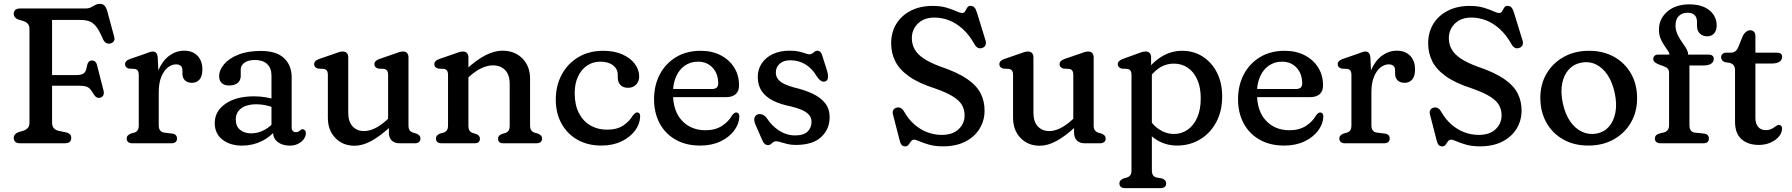

<svg xmlns="http://www.w3.org/2000/svg" viewBox="-20 -744 9306 997"><path d="M425.4 -700Q440.7 -700 452.3 -706Q463.9 -712 474.4 -718Q484.8 -724 496.6 -724Q514 -724 522.8 -714.6Q531.6 -705.3 537.2 -685.4L573.2 -551.9Q577.1 -538.1 570.4 -529Q563.6 -520 551 -517.8Q540.7 -516 531.1 -520.9Q521.4 -525.9 514.4 -541.5Q495.4 -586.8 478 -607.7Q460.6 -628.6 440.7 -634.6Q420.7 -640.6 392.6 -640.6H250.4V-108Q250.4 -88.3 259.8 -78.1Q269.1 -67.9 286.2 -64.2L325.4 -56.2Q337.8 -52.6 343.9 -45.6Q350 -38.6 350 -27.6Q350 -14.6 341.9 -7.3Q333.7 0 316.8 0H84.6Q68 0 59.7 -7.3Q51.4 -14.6 51.4 -27.6Q51.4 -48.4 76 -57.8L98 -64.2Q114.3 -69 123.6 -78.7Q133 -88.3 133 -107.8V-592.2Q133 -611.7 123.6 -621.5Q114.3 -631.3 98 -635.8L76 -642.2Q51.4 -651.6 51.4 -672.4Q51.4 -685.4 59.7 -692.7Q68 -700 84.6 -700ZM193.2 -354.2H374.4Q406.4 -354.2 417.4 -365.3Q428.3 -376.3 431.9 -403.1Q434.4 -415.3 440.3 -422.2Q446.1 -429.1 455.3 -429.7Q477.7 -431.2 483.9 -405.8L517.4 -274.4Q521.2 -259.2 516.8 -249.9Q512.4 -240.6 500.9 -236.9Q491 -233.8 482.3 -238.5Q473.5 -243.2 466.8 -254Q457.5 -270.9 448.8 -280.7Q440 -290.6 427.5 -294.7Q414.9 -298.8 393.6 -298.8H193.2Z M782.2 -264Q782.2 -333.3 803.6 -381.8Q825 -430.3 860.2 -455.6Q895.3 -480.8 936.3 -480.8Q979.9 -480.8 1005.4 -454.6Q1030.9 -428.4 1030.9 -383.2Q1030.9 -348.8 1016.3 -331.4Q1001.6 -314 977.3 -314Q953.3 -314 940.3 -326.7Q927.3 -339.5 927.3 -361.6V-378Q927.3 -395.3 918.2 -402.5Q909 -409.8 894.2 -409.8Q871.9 -409.8 851.3 -393.5Q830.7 -377.2 817.5 -344.9Q804.3 -312.7 804.3 -265.2ZM799.1 -444.2 804.3 -332.4V-93.4Q804.3 -76.5 811.5 -66.9Q818.6 -57.3 832.9 -55.4L873.9 -50.4Q886.9 -48.8 893.1 -41.9Q899.3 -35 899.3 -24.4Q899.3 -12.8 891.8 -6.4Q884.2 0 870.3 0H666.7Q653.3 0 645.5 -6.4Q637.7 -12.8 637.7 -24.4Q637.7 -34 643.3 -39.9Q648.9 -45.8 659.1 -50.4L677.5 -55.4Q688.4 -58.9 694.4 -67.3Q700.5 -75.7 700.5 -93.4V-354.2Q700.5 -370.4 695.1 -377.3Q689.8 -384.2 679.9 -386.2L648.9 -387.8Q640 -390.4 634.6 -396Q629.3 -401.6 629.3 -410.2Q629.3 -419.6 635.6 -426.4Q642 -433.2 654.9 -437.6L730.3 -463.6Q743.6 -468.5 754.6 -472.6Q765.6 -476.6 772.9 -476.6Q784.3 -476.6 791 -469.2Q797.7 -461.8 799.1 -444.2Z M1397.7 -58.8V-77.2L1389.7 -88.8V-351.5Q1389.7 -390.6 1367.1 -411.5Q1344.6 -432.5 1304.6 -432.5Q1268.5 -432.5 1249.3 -418.3Q1230.1 -404.1 1230.1 -383.7V-350.3Q1230.1 -326.3 1214.1 -313.2Q1198.1 -300.1 1169.5 -300.1Q1144.7 -300.1 1131.3 -313Q1117.9 -326 1117.9 -347.3Q1117.9 -380 1143.3 -410.3Q1168.7 -440.6 1217.2 -460.1Q1265.7 -479.5 1334.6 -479.5Q1415.1 -479.5 1454.8 -442.3Q1494.5 -405 1494.5 -343.1V-81.6Q1494.5 -70.8 1500.3 -64.3Q1506 -57.7 1516.2 -57.7Q1523.7 -57.7 1528.3 -60Q1532.8 -62.2 1536.1 -65.1Q1539.5 -68.1 1542.7 -70.6Q1545.9 -73 1550.2 -73Q1558.3 -73 1563.3 -67.5Q1568.3 -62 1568.3 -52.4Q1568.3 -37 1557.8 -22.1Q1547.2 -7.2 1528.4 2.5Q1509.6 12.2 1484.5 12.2Q1447.1 12.2 1422.4 -6.4Q1397.7 -24.9 1397.7 -58.8ZM1095.1 -105.3Q1095.1 -166 1150.4 -204.9Q1205.8 -243.8 1299.8 -243.8Q1330.6 -243.8 1359.7 -238.9Q1388.7 -234 1409.9 -226L1400.3 -185.8Q1380.1 -193.1 1357.8 -197.8Q1335.5 -202.6 1310 -202.6Q1261.5 -202.6 1232.9 -181.6Q1204.3 -160.6 1204.3 -123.9Q1204.3 -87.9 1226.9 -69.7Q1249.5 -51.5 1283.3 -51.5Q1319.4 -51.5 1352 -68.7Q1384.6 -85.8 1408.3 -116.9L1420.7 -80.7Q1389.6 -36.2 1340.8 -12Q1292 12.2 1238.1 12.2Q1174.9 12.2 1135 -18.9Q1095.1 -50 1095.1 -105.3Z M1999.3 -57V-93.8L1995.3 -99.1V-354.2Q1995.3 -370.4 1989.9 -377.3Q1984.6 -384.2 1974.7 -386.2L1943.7 -387.8Q1934.8 -390.6 1929.5 -396.1Q1924.1 -401.6 1924.1 -410.2Q1924.1 -419.6 1930.5 -426.4Q1936.8 -433.2 1949.7 -437.6L2025.1 -463.6Q2039.8 -469.1 2051.5 -472.9Q2063.2 -476.6 2073.3 -476.6Q2086.3 -476.6 2093.7 -468.5Q2101.1 -460.4 2101.1 -446.6V-93.4Q2101.1 -75.7 2107.3 -67.4Q2113.4 -59.1 2124.1 -55.4L2141.9 -50.4Q2152.4 -46 2157.9 -40Q2163.3 -34 2163.3 -24.4Q2163.3 -13.1 2155.8 -6.6Q2148.2 0 2134.3 0H2054.9Q2028.8 0 2014.1 -14.3Q1999.3 -28.5 1999.3 -57ZM1682.5 -132.8V-354.2Q1682.5 -370.4 1677.1 -377.3Q1671.8 -384.2 1661.9 -386.2L1630.9 -387.8Q1622 -390.6 1616.6 -396.1Q1611.3 -401.6 1611.3 -410.2Q1611.3 -419.6 1617.6 -426.4Q1624 -433.2 1636.9 -437.6L1712.3 -463.6Q1727 -469.1 1738.7 -472.9Q1750.4 -476.6 1760.5 -476.6Q1773.5 -476.6 1780.9 -468.5Q1788.3 -460.4 1788.3 -446.6V-159.2Q1788.3 -112.4 1810.9 -87.9Q1833.5 -63.4 1870.7 -63.4Q1896.2 -63.4 1925.4 -77Q1954.5 -90.5 1987.1 -119.8L2010.1 -140.6L2035.5 -112.2L2008.3 -87.2Q1954 -36.8 1908.2 -12Q1862.5 12.8 1821.1 12.8Q1760.5 12.8 1721.5 -27.4Q1682.5 -67.5 1682.5 -132.8Z M2412.3 -446.6V-93.4Q2412.3 -74.5 2418.1 -65.8Q2423.8 -57.1 2434.9 -53.4L2453.1 -48Q2472.1 -40 2472.1 -24.4Q2472.1 0 2445.1 0H2272.7Q2259.3 0 2251.5 -6.4Q2243.7 -12.8 2243.7 -24.4Q2243.7 -34 2249.3 -40Q2254.9 -46 2265.1 -50.4L2283.5 -55.4Q2294.4 -59.1 2300.4 -67.4Q2306.5 -75.7 2306.5 -93.4V-354.2Q2306.5 -370.4 2301.1 -377.3Q2295.8 -384.2 2285.9 -386.2L2254.9 -387.8Q2246 -390.6 2240.6 -396.1Q2235.3 -401.6 2235.3 -410.2Q2235.3 -419.6 2241.6 -426.4Q2248 -433.2 2260.9 -437.6L2336.3 -463.6Q2351 -469.1 2362.7 -472.9Q2374.4 -476.6 2384.5 -476.6Q2397.5 -476.6 2404.9 -468.5Q2412.3 -460.4 2412.3 -446.6ZM2395.5 -327.4 2370.1 -355.8 2397.3 -380.8Q2452.8 -432.4 2499.9 -456.6Q2546.9 -480.8 2589.2 -480.8Q2652.3 -480.8 2692.4 -440.8Q2732.5 -400.7 2732.5 -335.2V-93.4Q2732.5 -75.7 2738.6 -67.3Q2744.6 -58.9 2755.5 -55.4L2773.3 -50.4Q2783.5 -45.6 2789.1 -39.8Q2794.7 -34 2794.7 -24.4Q2794.7 -12.8 2787.2 -6.4Q2779.6 0 2765.7 0H2593.3Q2566.3 0 2566.3 -24.4Q2566.3 -40 2585.3 -48L2604.1 -53.4Q2615.2 -57.1 2620.9 -65.8Q2626.7 -74.5 2626.7 -93.4V-308.8Q2626.7 -355.4 2603 -380Q2579.3 -404.6 2539.6 -404.6Q2513.2 -404.6 2482.7 -391.2Q2452.1 -377.8 2418.5 -347.8Z M3299.1 -346.4Q3299.1 -321.7 3283.3 -304.9Q3267.4 -288.1 3241.3 -288.1Q3215.5 -288.1 3201.7 -302.6Q3187.9 -317.2 3187.9 -341.3V-355.2Q3187.9 -385.4 3163.6 -404.6Q3139.3 -423.8 3096.9 -423.8Q3058.4 -423.8 3028.5 -403.5Q2998.5 -383.2 2981.4 -346.4Q2964.2 -309.6 2964.2 -259.7Q2964.2 -199.2 2986.1 -156.8Q3007.9 -114.4 3045.8 -92.6Q3083.6 -70.7 3131.7 -70.7Q3184.3 -70.7 3217.1 -92.8Q3249.8 -114.9 3266.2 -144.7Q3273.4 -152.7 3278 -156.5Q3282.6 -160.3 3288.4 -160.1Q3296.6 -159.9 3300.6 -154.2Q3304.5 -148.4 3304.2 -137.9Q3302.7 -99.1 3276.9 -64.9Q3251 -30.6 3206.1 -9.4Q3161.2 11.9 3102.9 11.9Q3032.1 11.9 2978.8 -18.3Q2925.4 -48.6 2895.7 -102.4Q2866 -156.2 2866 -226.6Q2866 -298.7 2896.6 -356.1Q2927.3 -413.5 2982.7 -446.9Q3038.1 -480.2 3112.5 -480.2Q3170.2 -480.2 3212 -461.4Q3253.8 -442.6 3276.5 -412.3Q3299.1 -381.9 3299.1 -346.4Z M3817.7 -300.8Q3817.7 -270.6 3800.3 -255.1Q3782.9 -239.6 3750.1 -239.6H3437.7V-282H3677.9Q3709.5 -282 3709.5 -310.4Q3709.5 -361.4 3680.2 -392.6Q3650.9 -423.8 3604.3 -423.8Q3566.5 -423.8 3537.1 -403.9Q3507.7 -384 3491.1 -347.4Q3474.5 -310.8 3474.5 -260.4Q3474.5 -167 3521.5 -117.4Q3568.4 -67.7 3643.3 -67.7Q3694.8 -67.7 3729.9 -90.9Q3764.9 -114.1 3781.1 -144.5Q3787.8 -152.7 3792.7 -156.5Q3797.5 -160.3 3803.5 -159.9Q3810.7 -159.7 3815 -154.4Q3819.3 -149 3819.3 -138.7Q3817.8 -99.9 3792 -65.6Q3766.2 -31.2 3721.1 -9.7Q3675.9 11.9 3615.8 11.9Q3542.2 11.9 3488.4 -18.6Q3434.6 -49.2 3405.4 -103.6Q3376.3 -158 3376.3 -228.8Q3376.3 -300.5 3406 -357.3Q3435.8 -414.1 3490.2 -447.2Q3544.7 -480.2 3618.7 -480.2Q3677.7 -480.2 3722.5 -457Q3767.3 -433.7 3792.5 -393.3Q3817.7 -352.8 3817.7 -300.8Z M4083.4 -431Q4048.6 -431 4028.7 -413.1Q4008.7 -395.2 4008.7 -367.8Q4008.7 -345.7 4021.4 -331.1Q4034 -316.5 4055.6 -306.7Q4077.1 -296.8 4104.4 -289.5Q4160.2 -276.5 4201.5 -256.6Q4242.8 -236.7 4265.5 -207.2Q4288.1 -177.6 4288.1 -135.4Q4288.1 -73.4 4244.2 -32.4Q4200.3 8.6 4112.3 8.6Q4088.3 8.6 4068.6 3.9Q4048.8 -0.9 4034.1 -5.6Q4019.3 -10.4 4009.5 -10.4Q4000.6 -10.4 3994.5 -5.4Q3988.4 -0.4 3982.6 4.6Q3976.8 9.6 3968.5 9.6Q3958.7 9.6 3951 3.1Q3943.3 -3.5 3937.5 -17.8L3902.1 -98.8Q3893.7 -119.5 3898.1 -132.9Q3902.6 -146.3 3915.1 -150.2Q3926.8 -153.8 3939.5 -148.6Q3952.2 -143.4 3961.1 -131.4Q3980.1 -102.6 4003.6 -82.3Q4027.1 -62 4053.8 -51.4Q4080.5 -40.8 4108.7 -40.8Q4153.4 -40.8 4173.6 -60.9Q4193.9 -80.9 4193.9 -111.2Q4193.9 -133.7 4179.8 -148.8Q4165.7 -164 4141.3 -174.2Q4116.8 -184.4 4086.3 -191.6Q4034.3 -201.7 3995.7 -220.6Q3957.2 -239.6 3936 -270.1Q3914.8 -300.7 3914.8 -344.8Q3914.8 -383.7 3935.2 -414.5Q3955.6 -445.3 3992.7 -463.1Q4029.8 -480.8 4079.5 -480.8Q4109.3 -480.8 4129.6 -476.1Q4149.8 -471.3 4162.8 -466.6Q4175.8 -461.8 4183.3 -461.8Q4191.7 -461.8 4198.2 -466.6Q4204.7 -471.3 4210.8 -476.1Q4216.8 -480.8 4223.7 -480.8Q4231.8 -480.8 4238.7 -475.5Q4245.6 -470.1 4248.9 -457.8L4275.5 -374.4Q4280.7 -357 4279.4 -340.8Q4278.1 -324.5 4263.3 -320.6Q4252.6 -317.9 4242.1 -324.9Q4231.5 -332 4220.7 -348.4Q4198.2 -387.7 4162.9 -409.3Q4127.5 -431 4083.4 -431Z M4876.2 15.9Q4835 15.9 4804.6 7.2Q4774.1 -1.5 4754.7 -10.2Q4735.2 -18.9 4727 -18.9Q4718.7 -18.9 4713.6 -13.6Q4708.5 -8.3 4704.3 -1.3Q4700 5.6 4694.9 10.9Q4689.8 16.2 4681.8 16.2Q4669 16.2 4662.2 8.8Q4655.5 1.4 4651.6 -15L4616.5 -151.1Q4613.7 -163.8 4618.7 -172.9Q4623.7 -181.9 4635.3 -184.9Q4647.1 -188.1 4656.9 -183.2Q4666.7 -178.3 4675.3 -163.7Q4698.3 -123.4 4729.3 -96.8Q4760.3 -70.1 4796.3 -56.8Q4832.3 -43.5 4870 -43.5Q4926.5 -43.5 4957.5 -72.8Q4988.5 -102 4988.8 -143.9Q4989.1 -172.5 4976.7 -196.1Q4964.3 -219.7 4931.2 -241.1Q4898.2 -262.6 4836.2 -284.4Q4750.7 -311.8 4700.8 -347Q4650.8 -382.3 4629.1 -425.3Q4607.5 -468.3 4607.5 -518.7Q4607.5 -576.3 4634.4 -620.1Q4661.4 -664 4710 -688.6Q4758.6 -713.3 4822.5 -713.3Q4865.3 -713.3 4895.5 -704.2Q4925.7 -695.1 4945.5 -685.9Q4965.3 -676.6 4976.9 -676.6Q4986.8 -676.6 4991.8 -685.9Q4996.7 -695.1 5002.4 -704.4Q5008.1 -713.6 5019.6 -713.6Q5032.3 -713.6 5039.9 -705.4Q5047.5 -697.2 5053.9 -675.8L5097.4 -534.5Q5102.3 -519.1 5096.8 -508.5Q5091.2 -497.9 5078.1 -494.2Q5066.7 -491.2 5057.1 -496.2Q5047.5 -501.3 5040.3 -514.4Q5013.5 -562.3 4979.9 -592.9Q4946.3 -623.6 4908.8 -638.2Q4871.2 -652.8 4832.1 -652.8Q4778.5 -652.8 4746.7 -621.9Q4714.9 -591 4714.9 -545.8Q4714.9 -514.7 4729.2 -488.7Q4743.5 -462.6 4776.1 -440.5Q4808.7 -418.4 4863.2 -398.4Q4951.6 -368.6 5001.7 -334.2Q5051.7 -299.7 5072.3 -258.9Q5092.9 -218 5092.6 -168.6Q5092.3 -118.3 5067.2 -76.5Q5042 -34.6 4993.9 -9.4Q4945.7 15.9 4876.2 15.9Z M5557.3 -57V-93.8L5553.3 -99.1V-354.2Q5553.3 -370.4 5547.9 -377.3Q5542.6 -384.2 5532.7 -386.2L5501.7 -387.8Q5492.8 -390.6 5487.5 -396.1Q5482.1 -401.6 5482.1 -410.2Q5482.1 -419.6 5488.5 -426.4Q5494.8 -433.2 5507.7 -437.6L5583.1 -463.6Q5597.8 -469.1 5609.5 -472.9Q5621.2 -476.6 5631.3 -476.6Q5644.3 -476.6 5651.7 -468.5Q5659.1 -460.4 5659.1 -446.6V-93.4Q5659.1 -75.7 5665.3 -67.4Q5671.4 -59.1 5682.1 -55.4L5699.9 -50.4Q5710.4 -46 5715.9 -40Q5721.3 -34 5721.3 -24.4Q5721.3 -13.1 5713.8 -6.6Q5706.2 0 5692.3 0H5612.9Q5586.8 0 5572.1 -14.3Q5557.3 -28.5 5557.3 -57ZM5240.5 -132.8V-354.2Q5240.5 -370.4 5235.1 -377.3Q5229.8 -384.2 5219.9 -386.2L5188.9 -387.8Q5180 -390.6 5174.6 -396.1Q5169.3 -401.6 5169.3 -410.2Q5169.3 -419.6 5175.6 -426.4Q5182 -433.2 5194.9 -437.6L5270.3 -463.6Q5285 -469.1 5296.7 -472.9Q5308.4 -476.6 5318.5 -476.6Q5331.5 -476.6 5338.9 -468.5Q5346.3 -460.4 5346.3 -446.6V-159.2Q5346.3 -112.4 5368.9 -87.9Q5391.5 -63.4 5428.7 -63.4Q5454.2 -63.4 5483.4 -77Q5512.5 -90.5 5545.1 -119.8L5568.1 -140.6L5593.5 -112.2L5566.3 -87.2Q5512 -36.8 5466.2 -12Q5420.5 12.8 5379.1 12.8Q5318.5 12.8 5279.5 -27.4Q5240.5 -67.5 5240.5 -132.8Z M5957.3 -446.6V-387.5L5961.3 -375.7V139.6Q5961.3 157.3 5967.5 165.9Q5973.6 174.5 5984.3 177.6L6014.1 182.6Q6024.3 186.4 6029.9 192.7Q6035.5 199 6035.5 208.6Q6035.5 220.2 6028 226.6Q6020.4 233 6006.5 233H5821.7Q5808.3 233 5800.5 226.6Q5792.7 220.2 5792.7 208.6Q5792.7 199 5798.3 193Q5803.9 187 5814.1 182.6L5832.5 177.6Q5843.4 173.9 5849.4 165.6Q5855.5 157.3 5855.5 139.6V-354.2Q5855.5 -370.4 5850.1 -377.3Q5844.8 -384.2 5834.9 -386.2L5803.9 -387.8Q5795 -390.6 5789.6 -396.1Q5784.3 -401.6 5784.3 -410.2Q5784.3 -419.6 5790.6 -426.2Q5797 -432.8 5809.9 -437.6L5881.3 -463.6Q5895.8 -469.3 5907.6 -473Q5919.4 -476.6 5929.5 -476.6Q5942.5 -476.6 5949.9 -468.5Q5957.3 -460.4 5957.3 -446.6ZM5934.2 -318.7 5916.5 -352.1Q5953.8 -412.2 6006 -446.2Q6058.1 -480.2 6118.4 -480.2Q6179.1 -480.2 6226.1 -449.7Q6273.1 -419.2 6299.8 -366.1Q6326.4 -312.9 6326.4 -243.9Q6326.4 -166 6295 -108.5Q6263.6 -51 6210.6 -19.6Q6157.5 11.9 6092 11.9Q6032.1 11.9 5983.4 -19.5Q5934.7 -51 5907.4 -105L5934.4 -149.1Q5959.4 -99 5996.9 -73.7Q6034.3 -48.4 6076.2 -48.4Q6115.5 -48.4 6146.9 -70.3Q6178.4 -92.1 6196.7 -133.4Q6215.1 -174.7 6215.1 -233.4Q6215.1 -290.7 6197 -331Q6178.9 -371.3 6147.4 -392.4Q6116 -413.6 6075.9 -413.6Q6032.1 -413.6 5996.2 -388.7Q5960.3 -363.8 5934.2 -318.7Z M6850.2 -300.8Q6850.2 -270.6 6832.8 -255.1Q6815.4 -239.6 6782.6 -239.6H6470.2V-282H6710.4Q6742 -282 6742 -310.4Q6742 -361.4 6712.7 -392.6Q6683.4 -423.8 6636.8 -423.8Q6599 -423.8 6569.6 -403.9Q6540.2 -384 6523.6 -347.4Q6507 -310.8 6507 -260.4Q6507 -167 6554 -117.4Q6600.9 -67.7 6675.8 -67.7Q6727.3 -67.7 6762.4 -90.9Q6797.4 -114.1 6813.6 -144.5Q6820.3 -152.7 6825.2 -156.5Q6830 -160.3 6836 -159.9Q6843.2 -159.7 6847.5 -154.4Q6851.8 -149 6851.8 -138.7Q6850.3 -99.9 6824.5 -65.6Q6798.7 -31.2 6753.6 -9.7Q6708.4 11.9 6648.3 11.9Q6574.7 11.9 6520.9 -18.6Q6467.1 -49.2 6437.9 -103.6Q6408.8 -158 6408.8 -228.8Q6408.8 -300.5 6438.5 -357.3Q6468.3 -414.1 6522.7 -447.2Q6577.2 -480.2 6651.2 -480.2Q6710.2 -480.2 6755 -457Q6799.8 -433.7 6825 -393.3Q6850.2 -352.8 6850.2 -300.8Z M7079.2 -264Q7079.2 -333.3 7100.6 -381.8Q7122 -430.3 7157.2 -455.6Q7192.3 -480.8 7233.3 -480.8Q7276.9 -480.8 7302.4 -454.6Q7327.9 -428.4 7327.9 -383.2Q7327.9 -348.8 7313.3 -331.4Q7298.6 -314 7274.3 -314Q7250.3 -314 7237.3 -326.7Q7224.3 -339.5 7224.3 -361.6V-378Q7224.3 -395.3 7215.2 -402.5Q7206 -409.8 7191.2 -409.8Q7168.9 -409.8 7148.3 -393.5Q7127.7 -377.2 7114.5 -344.9Q7101.3 -312.7 7101.3 -265.2ZM7096.1 -444.2 7101.3 -332.4V-93.4Q7101.3 -76.5 7108.5 -66.9Q7115.6 -57.3 7129.9 -55.4L7170.9 -50.4Q7183.9 -48.8 7190.1 -41.9Q7196.3 -35 7196.3 -24.4Q7196.3 -12.8 7188.8 -6.4Q7181.2 0 7167.3 0H6963.7Q6950.3 0 6942.5 -6.4Q6934.7 -12.8 6934.7 -24.4Q6934.7 -34 6940.3 -39.9Q6945.9 -45.8 6956.1 -50.4L6974.5 -55.4Q6985.4 -58.9 6991.4 -67.3Q6997.5 -75.7 6997.5 -93.4V-354.2Q6997.5 -370.4 6992.1 -377.3Q6986.8 -384.2 6976.9 -386.2L6945.9 -387.8Q6937 -390.4 6931.6 -396Q6926.3 -401.6 6926.3 -410.2Q6926.3 -419.6 6932.6 -426.4Q6939 -433.2 6951.9 -437.6L7027.3 -463.6Q7040.6 -468.5 7051.6 -472.6Q7062.6 -476.6 7069.9 -476.6Q7081.3 -476.6 7088 -469.2Q7094.7 -461.8 7096.1 -444.2Z M7664.7 15.9Q7623.5 15.9 7593.1 7.2Q7562.6 -1.5 7543.2 -10.2Q7523.7 -18.9 7515.5 -18.9Q7507.2 -18.9 7502.1 -13.6Q7497 -8.3 7492.8 -1.3Q7488.5 5.6 7483.4 10.9Q7478.3 16.2 7470.3 16.2Q7457.5 16.2 7450.7 8.8Q7444 1.4 7440.1 -15L7405 -151.1Q7402.2 -163.8 7407.2 -172.9Q7412.2 -181.9 7423.8 -184.9Q7435.6 -188.1 7445.4 -183.2Q7455.2 -178.3 7463.8 -163.7Q7486.8 -123.4 7517.8 -96.8Q7548.8 -70.1 7584.8 -56.8Q7620.8 -43.5 7658.5 -43.5Q7715 -43.5 7746 -72.8Q7777 -102 7777.3 -143.9Q7777.6 -172.5 7765.2 -196.1Q7752.8 -219.7 7719.7 -241.1Q7686.7 -262.6 7624.7 -284.4Q7539.2 -311.8 7489.3 -347Q7439.3 -382.3 7417.6 -425.3Q7396 -468.3 7396 -518.7Q7396 -576.3 7422.9 -620.1Q7449.9 -664 7498.5 -688.6Q7547.1 -713.3 7611 -713.3Q7653.8 -713.3 7684 -704.2Q7714.2 -695.1 7734 -685.9Q7753.8 -676.6 7765.4 -676.6Q7775.3 -676.6 7780.3 -685.9Q7785.2 -695.1 7790.9 -704.4Q7796.6 -713.6 7808.1 -713.6Q7820.8 -713.6 7828.4 -705.4Q7836 -697.2 7842.4 -675.8L7885.9 -534.5Q7890.8 -519.1 7885.3 -508.5Q7879.7 -497.9 7866.6 -494.2Q7855.2 -491.2 7845.6 -496.2Q7836 -501.3 7828.8 -514.4Q7802 -562.3 7768.4 -592.9Q7734.8 -623.6 7697.3 -638.2Q7659.7 -652.8 7620.6 -652.8Q7567 -652.8 7535.2 -621.9Q7503.4 -591 7503.4 -545.8Q7503.4 -514.7 7517.7 -488.7Q7532 -462.6 7564.6 -440.5Q7597.2 -418.4 7651.7 -398.4Q7740.1 -368.6 7790.2 -334.2Q7840.2 -299.7 7860.8 -258.9Q7881.4 -218 7881.1 -168.6Q7880.8 -118.3 7855.7 -76.5Q7830.5 -34.6 7782.4 -9.4Q7734.2 15.9 7664.7 15.9Z M8231.5 -480.2Q8305.6 -480.2 8361.8 -448.7Q8417.9 -417.1 8449.5 -361.7Q8481 -306.2 8481 -233.9Q8481 -163.3 8448.9 -107.7Q8416.7 -52.1 8359.6 -20.1Q8302.5 11.9 8227.7 11.9Q8153.8 11.9 8097.6 -19.7Q8041.5 -51.3 8010 -107.4Q7978.5 -163.5 7978.5 -236.7Q7978.5 -306.2 8010.6 -361.3Q8042.8 -416.3 8099.8 -448.3Q8156.8 -480.2 8231.5 -480.2ZM8271.7 -50.6Q8310.2 -58.1 8335 -86.6Q8359.8 -115.1 8368.3 -159.6Q8376.8 -204 8365.3 -258.6Q8353.3 -316.8 8327.3 -355.2Q8301.3 -393.7 8266 -410.1Q8230.8 -426.6 8190.6 -418.6Q8151.9 -411.3 8126.3 -383.2Q8100.7 -355.1 8092 -310.9Q8083.2 -266.7 8094.6 -211Q8106.9 -152.2 8133.4 -113.9Q8159.9 -75.5 8195.9 -59.3Q8231.8 -43.1 8271.7 -50.6Z M8752.8 -93.4Q8752.8 -76.5 8760 -66.7Q8767.1 -56.9 8781.4 -55.4L8828.4 -50.4Q8841.4 -49 8847.6 -42Q8853.8 -35 8853.8 -24.4Q8853.8 0 8824.8 0H8602.4Q8589 0 8581.2 -6.3Q8573.4 -12.6 8573.4 -24Q8573.4 -35.2 8579.7 -41.4Q8586 -47.6 8598.8 -51.4L8618.4 -55.8Q8631.7 -59.1 8639.3 -68.2Q8647 -77.3 8647 -94.2V-365Q8647 -379 8640.5 -386.9Q8634.1 -394.8 8616.6 -401L8600.4 -406.6Q8582.4 -413.3 8573.6 -420.4Q8564.8 -427.6 8564.8 -438Q8564.8 -447.7 8571.4 -454Q8578 -460.4 8589.6 -460.4H8678.8L8649.4 -434.2V-457.2Q8649.4 -468 8641 -480.5Q8632.7 -493 8621.9 -508.5Q8611.1 -524 8602.7 -544.1Q8594.4 -564.2 8594.4 -590.2Q8594.4 -646.3 8637.8 -683.9Q8681.2 -721.4 8752.8 -721.4Q8798.3 -721.4 8829.8 -707Q8861.2 -692.5 8877.7 -667.8Q8894.2 -643.1 8894.2 -612.4Q8894.2 -584.6 8880.5 -570Q8866.7 -555.4 8845 -555.4Q8821 -555.4 8806.5 -570.2Q8792 -585 8792 -610.4V-630.2Q8792 -653.4 8779.7 -665.6Q8767.3 -677.8 8743.1 -677.8Q8714 -677.8 8697.2 -660.5Q8680.4 -643.3 8680.4 -612.1Q8680.4 -592 8687.1 -574.5Q8693.7 -557 8703.4 -541.7Q8713.1 -526.3 8722.8 -512.7Q8732.5 -499.1 8739.2 -486.5Q8745.8 -473.9 8745.8 -462.2V-435.6L8727.4 -460.4H8851.4Q8865 -460.4 8872.1 -454.9Q8879.2 -449.5 8879.2 -438.1Q8879.2 -423.4 8865.9 -413.6Q8852.6 -403.9 8822.8 -403.9H8752.8Z M8960.5 -417.7 8936.7 -421.4Q8927.8 -424.8 8922.5 -431.2Q8917.3 -437.7 8917.3 -446.9Q8917.3 -457 8924.7 -463.8Q8932.2 -470.6 8944.4 -470.6H8967.3Q8980.9 -470.6 8990.1 -477Q8999.3 -483.3 9006.2 -499.2L9030.7 -559.4Q9037.2 -571.5 9047.6 -579.3Q9057.9 -587 9067.5 -587Q9079.8 -587 9087.6 -579.3Q9095.3 -571.5 9095.3 -557.4V-132.2Q9095.3 -101.6 9109.7 -84.9Q9124.1 -68.2 9149.3 -68.2Q9163.1 -68.2 9173.4 -72.3Q9183.7 -76.4 9191.5 -82Q9199.2 -87.6 9205.6 -91.6Q9212 -95.6 9217.7 -95.2Q9225.1 -95 9230.1 -88.7Q9235.1 -82.3 9233.3 -71.2Q9231.8 -50.9 9215.3 -32.6Q9198.8 -14.2 9172 -2.8Q9145.2 8.6 9113.3 8.6Q9056.3 8.6 9022.9 -21.4Q8989.5 -51.3 8989.5 -111.8V-377.9Q8989.5 -395.9 8982.3 -405Q8975.2 -414.2 8960.5 -417.7ZM9045.7 -414.1V-470.6H9206.3Q9219.9 -470.6 9227 -465.2Q9234.1 -459.7 9234.1 -448.3Q9234.1 -433.6 9220.8 -423.8Q9207.5 -414.1 9177.7 -414.1Z"/></svg>

Font: Fraunces SuperSoft
Style: Regular
Weight: 900
Version: Version 1.000;[b76b70a41]